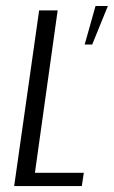

<svg xmlns="http://www.w3.org/2000/svg" viewBox="-20 -626 383 646"><path d="M27.7 0 111.7 -591H174L97.5 -44.6H262L255.3 0ZM264.9 -476.2 301.4 -605.8H342.9L290.2 -476.2Z"/></svg>

Font: Alumni Sans Thin
Style: Italic
Weight: 100
Italic angle: -8°
Designer: Robert E. Leuschke
Foundry: Robert E. Leuschke
Version: Version 1.016